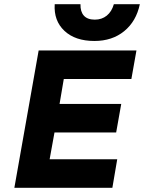

<svg xmlns="http://www.w3.org/2000/svg" viewBox="-20 -889 682 909"><path d="M642 -869Q625 -788 568 -741.5Q511 -695 427 -695Q336 -695 285 -743Q234 -791 239 -869H361Q360 -834 377 -815Q394 -796 429 -796Q462 -796 485.5 -815Q509 -834 519 -869ZM626 -650 602 -515H282L262 -397H554L530 -262H238L215 -135H535L512 0H48L163 -650Z"/></svg>

Font: Overused Grotesk
Style: Bold Italic
Weight: 700
Italic angle: -10°
Version: Version 0.003